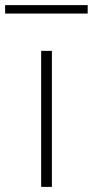

<svg xmlns="http://www.w3.org/2000/svg" viewBox="-66 -731 363 751"><path d="M95 0V-532H137V0ZM-46 -678V-711H277V-678Z"/></svg>

Font: Georama Expanded ExtraLight
Style: Regular
Weight: 250
Width: 7
Designer: Jean-Baptiste Levee
Foundry: Production Type
Version: Version 1.001